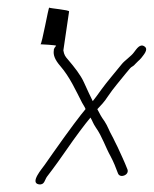

<svg xmlns="http://www.w3.org/2000/svg" viewBox="-20 -458 403 503"><path d="M86 -342C86 -342 129 -340 127 -338C125 -336 122 -332 121 -328V-326C119 -314 124 -301 138 -285C163 -256 178 -222 195 -189C201 -179 204 -174 204 -172C192 -158 163 -120 118 -56C111 -46 103 -35 97 -26C91 -17 57 21 82 25C97 27 97 13 103 5C105 2 122 -19 151 -61C180 -103 202 -132 217 -150C223 -140 223 -136 231 -124C248 -100 256 -73 270 -48C277 -35 284 -18 289 -4C294 10 319 1 314 -14C305 -37 297 -53 288 -73L281 -87C278 -93 276 -98 273 -103C266 -115 262 -128 254 -140C244 -154 243 -157 235 -172C245 -183 252 -189 263 -206C277 -227 294 -246 309 -265C316 -273 321 -280 324 -282C327 -284 331 -286 334 -290L342 -298C344 -300 347 -302 350 -306C355 -313 370 -328 359 -336C347 -345 338 -330 331 -321C324 -311 306 -299 299 -290C282 -269 259 -242 246 -224C236 -210 228 -199 223 -193C217 -205 209 -222 200 -242C191 -262 175 -282 158 -302C151 -310 148 -314 146 -326L161 -428C162 -432 111 -436 109 -438C107 -440 90 -342 86 -342Z"/></svg>

Font: FailCity
Style: OBL
Weight: 400
Version: Version 1